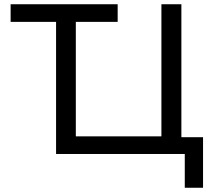

<svg xmlns="http://www.w3.org/2000/svg" viewBox="-20 -725 1013 904"><path d="M850 159V0H244V-622H30V-705H534V-622H337V-83H740V-705H834V-79H936V159Z"/></svg>

Font: Nunito Sans 6pt
Style: Regular
Weight: 400
Version: Version 3.101;gftools[0.9.27]